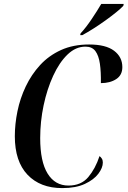

<svg xmlns="http://www.w3.org/2000/svg" viewBox="-20 -954 654 984"><path d="M299 10Q186 10 121 -58.5Q56 -127 56 -256Q56 -318 69.5 -384Q83 -450 112 -511Q141 -572 185.5 -620.5Q230 -669 292.5 -697.5Q355 -726 437 -726Q522 -726 564.5 -694Q607 -662 607 -610Q607 -569 575.5 -548.5Q544 -528 497 -528Q498 -585 492 -627Q486 -669 469 -692Q452 -715 418 -715Q368 -715 326 -674.5Q284 -634 252.5 -565.5Q221 -497 203.5 -414Q186 -331 186 -246Q186 -126 224 -64.5Q262 -3 331 -3Q396 -3 432.5 -46.5Q469 -90 490 -154Q497 -149 502 -141Q507 -133 507 -121Q507 -94 484 -63.5Q461 -33 415 -11.5Q369 10 299 10ZM393 -783Q420 -812 449 -855Q478 -898 499 -934H614L612 -924Q600 -911 576 -891.5Q552 -872 521.5 -850Q491 -828 459.5 -808Q428 -788 402 -774H391Z"/></svg>

Font: Noto Serif Display Condensed SemiBold
Style: Italic
Weight: 600
Width: 3
Italic angle: -12°
Designer: Monotype Design Team
Foundry: Monotype Imaging Inc.
Version: Version 2.009